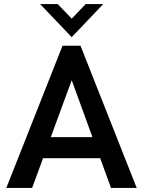

<svg xmlns="http://www.w3.org/2000/svg" viewBox="-20 -921 702 941"><path d="M11 0 286.5 -697H374.5L650 0H524L471 -145.5H191L137.5 0ZM176.5 -901H263L331.5 -829.5L400 -901H486L331.5 -739ZM229 -249H433L331.5 -528Z"/></svg>

Font: HK Grotesk SemiBold
Style: Regular
Weight: 600
Designer: Alfredo Marco Pradil
Foundry: Hanken Design Co.
Version: Version 3.001;FEAKit 1.0